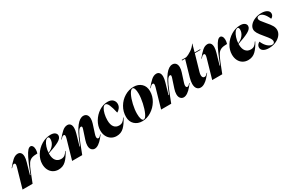

<svg xmlns="http://www.w3.org/2000/svg" viewBox="114 -1805 4462 2978"><g transform="rotate(-30 2345.5 -316.0)"><path d="M96 -386Q96 -412 75 -412Q61 -412 48 -401.5Q35 -391 17 -370H8Q63 -439 108.5 -479.5Q154 -520 202 -520Q234 -520 254 -497Q274 -474 274 -428Q274 -388 258 -333L201 -135H210L231 -189Q282 -321 318 -393Q354 -465 380 -492.5Q406 -520 431 -520Q451 -520 465.5 -498.5Q480 -477 480 -439Q480 -405 469 -370Q402 -370 364.5 -355.5Q327 -341 301 -303Q275 -265 243 -185L170 0H-10L88 -342Q96 -372 96 -386Z M790 -520Q840 -520 866.5 -499.5Q893 -479 893 -449Q893 -400 821.5 -361Q750 -322 624 -282V-273Q624 -192 657.5 -151.5Q691 -111 748 -111Q786 -111 811.5 -129Q837 -147 861 -187H869Q822 -95 767 -41.5Q712 12 632 12Q579 12 538 -13Q497 -38 474.5 -83.5Q452 -129 452 -188Q452 -270 499 -347Q546 -424 624.5 -472Q703 -520 790 -520ZM757 -461Q757 -482 750.5 -492.5Q744 -503 733 -503Q708 -503 684 -472.5Q660 -442 644 -393Q628 -344 625 -293Q683 -314 720 -360.5Q757 -407 757 -461Z M984 -386Q984 -412 963 -412Q949 -412 936 -401.5Q923 -391 905 -370H896Q950 -438 996 -479Q1042 -520 1090 -520Q1122 -520 1142 -497Q1162 -474 1162 -428Q1162 -388 1146 -333L1089 -135H1098L1119 -189Q1248 -520 1377 -520Q1414 -520 1436 -495Q1458 -470 1458 -423Q1458 -385 1444 -342L1394 -186Q1384 -156 1384 -136Q1384 -118 1391 -109.5Q1398 -101 1409 -101Q1422 -101 1432.5 -110Q1443 -119 1460 -138H1469Q1463 -131 1426 -85.5Q1389 -40 1351 -14Q1313 12 1280 12Q1247 12 1224 -13Q1201 -38 1201 -87Q1201 -128 1218 -179L1273 -347Q1278 -364 1278 -372Q1278 -392 1260 -392Q1234 -392 1203.5 -342.5Q1173 -293 1128 -178L1059 0H878L976 -342Q984 -372 984 -386Z M1810 -520Q1872 -520 1903 -489Q1934 -458 1934 -414Q1934 -375 1910.5 -343.5Q1887 -312 1859 -300Q1838 -397 1814 -450Q1790 -503 1760 -503Q1735 -503 1713.5 -469Q1692 -435 1679.5 -381.5Q1667 -328 1667 -273Q1667 -191 1699 -151Q1731 -111 1786 -111Q1824 -111 1849.5 -129Q1875 -147 1899 -187H1907Q1860 -94 1806 -41Q1752 12 1672 12Q1620 12 1579 -13.5Q1538 -39 1515 -84.5Q1492 -130 1492 -189Q1492 -270 1537.5 -347Q1583 -424 1656.5 -472Q1730 -520 1810 -520Z M2132 12Q2049 12 1996 -38Q1943 -88 1943 -173Q1943 -267 1990 -347Q2037 -427 2114 -473.5Q2191 -520 2276 -520Q2359 -520 2412.5 -470.5Q2466 -421 2466 -333Q2466 -244 2418 -164.5Q2370 -85 2292.5 -36.5Q2215 12 2132 12ZM2162 -1Q2193 -1 2223.5 -66Q2254 -131 2274 -223.5Q2294 -316 2294 -389Q2294 -443 2282.5 -475Q2271 -507 2252 -507Q2220 -507 2188 -445Q2156 -383 2135.5 -293.5Q2115 -204 2115 -130Q2115 -71 2127 -36Q2139 -1 2162 -1Z M2578 -386Q2578 -412 2557 -412Q2543 -412 2530 -401.5Q2517 -391 2499 -370H2490Q2544 -438 2590 -479Q2636 -520 2684 -520Q2716 -520 2736 -497Q2756 -474 2756 -428Q2756 -388 2740 -333L2683 -135H2692L2713 -189Q2842 -520 2971 -520Q3008 -520 3030 -495Q3052 -470 3052 -423Q3052 -385 3038 -342L2988 -186Q2978 -156 2978 -136Q2978 -118 2985 -109.5Q2992 -101 3003 -101Q3016 -101 3026.5 -110Q3037 -119 3054 -138H3063Q3057 -131 3020 -85.5Q2983 -40 2945 -14Q2907 12 2874 12Q2841 12 2818 -13Q2795 -38 2795 -87Q2795 -128 2812 -179L2867 -347Q2872 -364 2872 -372Q2872 -392 2854 -392Q2828 -392 2797.5 -342.5Q2767 -293 2722 -178L2653 0H2472L2570 -342Q2578 -372 2578 -386Z M3188 -496H3133V-508H3213Q3265 -524 3318 -561Q3371 -598 3398 -644H3403L3365 -508H3464V-496H3362L3278 -204Q3270 -177 3270 -154Q3270 -127 3281 -114Q3292 -101 3309 -101Q3325 -101 3338 -110.5Q3351 -120 3368 -138H3377Q3340 -93 3312 -63Q3284 -33 3248 -10.5Q3212 12 3176 12Q3137 12 3112.5 -17Q3088 -46 3088 -103Q3088 -147 3106 -211Z M3493 -386Q3493 -412 3472 -412Q3458 -412 3445 -401.5Q3432 -391 3414 -370H3405Q3460 -439 3505.5 -479.5Q3551 -520 3599 -520Q3631 -520 3651 -497Q3671 -474 3671 -428Q3671 -388 3655 -333L3598 -135H3607L3628 -189Q3679 -321 3715 -393Q3751 -465 3777 -492.5Q3803 -520 3828 -520Q3848 -520 3862.5 -498.5Q3877 -477 3877 -439Q3877 -405 3866 -370Q3799 -370 3761.5 -355.5Q3724 -341 3698 -303Q3672 -265 3640 -185L3567 0H3387L3485 -342Q3493 -372 3493 -386Z M4187 -520Q4237 -520 4263.5 -499.5Q4290 -479 4290 -449Q4290 -400 4218.5 -361Q4147 -322 4021 -282V-273Q4021 -192 4054.5 -151.5Q4088 -111 4145 -111Q4183 -111 4208.5 -129Q4234 -147 4258 -187H4266Q4219 -95 4164 -41.5Q4109 12 4029 12Q3976 12 3935 -13Q3894 -38 3871.5 -83.5Q3849 -129 3849 -188Q3849 -270 3896 -347Q3943 -424 4021.5 -472Q4100 -520 4187 -520ZM4154 -461Q4154 -482 4147.5 -492.5Q4141 -503 4130 -503Q4105 -503 4081 -472.5Q4057 -442 4041 -393Q4025 -344 4022 -293Q4080 -314 4117 -360.5Q4154 -407 4154 -461Z M4565 -520Q4626 -520 4663.5 -497Q4701 -474 4701 -435Q4701 -412 4688.5 -394Q4676 -376 4655 -366Q4595 -504 4519 -504Q4498 -504 4486.5 -493.5Q4475 -483 4475 -466Q4475 -448 4491 -424.5Q4507 -401 4551 -350Q4607 -286 4628 -248Q4649 -210 4649 -172Q4649 -123 4615.5 -80.5Q4582 -38 4525 -13Q4468 12 4402 12Q4338 12 4302.5 -11Q4267 -34 4267 -74Q4267 -122 4319 -150Q4348 -83 4389.5 -46Q4431 -9 4469 -9Q4490 -9 4501.5 -20Q4513 -31 4513 -50Q4513 -72 4495 -101Q4477 -130 4428 -188Q4371 -255 4350 -292Q4329 -329 4329 -360Q4329 -402 4361.5 -439Q4394 -476 4448.5 -498Q4503 -520 4565 -520Z"/></g></svg>

Font: Nyght Serif Dark Italic
Style: Regular
Weight: 800
Italic angle: -16°
Designer: Maksym Kobuzan
Version: Version 0.400